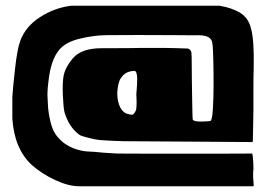

<svg xmlns="http://www.w3.org/2000/svg" viewBox="-20 -649 933 669"><path d="M862 -49Q861 -35 864 -4Q865 0 860 0H256Q219 0 172.5 -21.5Q126 -43 91 -74Q30 -130 23 -236V-237V-311Q25 -344 32.5 -410.5Q40 -477 50 -505Q68 -556 119 -589Q170 -622 228 -629H745Q787 -622 816 -605Q845 -587 854 -552Q866 -512 864 -414Q863 -387 863 -336.5Q863 -286 863 -267Q863 -246 862 -208Q861 -170 861 -158Q861 -154 857 -154Q848 -154 646 -155.5Q444 -157 412 -157Q368 -158 328 -161Q315 -162 289 -168.5Q263 -175 257 -179Q221 -205 205 -257Q201 -272 199 -316.5Q197 -361 202 -387Q209 -417 234 -446Q264 -481 334 -481Q444 -481 472 -482Q556 -483 632 -480Q638 -480 642.5 -475Q647 -470 647 -464Q648 -457 648 -430Q648 -403 648.5 -370.5Q649 -338 649.5 -306.5Q650 -275 650.5 -253.5Q651 -232 652 -231Q658 -225 683.5 -225.5Q709 -226 714 -228Q717 -230 720 -248Q725 -297 724 -394Q723 -491 719 -503Q713 -529 660 -526Q657 -526 592 -526.5Q527 -527 461.5 -527Q396 -527 351 -526.5Q306 -526 257 -514Q208 -502 186 -475Q157 -440 149 -367Q146 -343 145.5 -329.5Q145 -316 146 -304Q147 -292 147 -284Q148 -257 156.5 -222Q165 -187 186 -166Q197 -154 210.5 -145.5Q224 -137 235.5 -132.5Q247 -128 260 -125Q273 -122 281 -121.5Q289 -121 298 -120.5Q307 -120 308 -120Q333 -117 387 -114Q412 -114 517.5 -113.5Q623 -113 734.5 -113.5Q846 -114 856 -114Q860 -114 860 -110Q861 -105 862.5 -83Q864 -61 862 -49ZM455 -321Q455 -323 456 -333Q457 -343 457.5 -354Q458 -365 458 -376Q458 -387 455.5 -394.5Q453 -402 449 -402Q425 -402 409 -387Q407 -385 400 -375Q398 -372 398 -372Q391 -356 389 -331.5Q387 -307 395 -284Q403 -261 421 -253Q430 -251 436.5 -249.5Q443 -248 447 -253.5Q451 -259 453 -263Q455 -267 455.5 -277Q456 -287 456 -293Q456 -299 455.5 -308Q455 -317 455 -321Z"/></svg>

Font: Cubao Free Wide
Style: Wide
Weight: 400
Designer: Aaron Amar
Version: Version 001.001